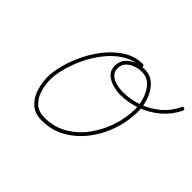

<svg xmlns="http://www.w3.org/2000/svg" viewBox="-120 -752 964 964"><g transform="rotate(45 362.0 -270.0)"><path d="M414 -550Q424 -550 424 -541Q424 -531 414 -531Q368 -531 326.5 -506.5Q285 -482 251 -441Q217 -400 192.5 -351Q168 -302 154.5 -253Q141 -204 141 -165Q141 -128 152 -92.5Q163 -57 188 -33.5Q213 -10 256 -10Q323 -10 377 -41.5Q431 -73 469 -125Q507 -177 527.5 -239.5Q548 -302 548 -364Q548 -396 536.5 -432Q525 -468 501 -493.5Q477 -519 438 -519Q417 -519 394 -511Q371 -503 355.5 -486.5Q340 -470 340 -445Q340 -419 357.5 -404.5Q375 -390 399 -384.5Q423 -379 444 -379Q497 -379 548.5 -397.5Q600 -416 641.5 -451Q683 -486 705 -535Q709 -544 718 -540Q727 -536 723 -527Q698 -475 654 -437.5Q610 -400 555 -380Q500 -360 444 -360Q418 -360 389.5 -368Q361 -376 341 -394.5Q321 -413 321 -445Q321 -476 339 -496.5Q357 -517 384 -527.5Q411 -538 438 -538Q483 -538 511.5 -510Q540 -482 553.5 -442Q567 -402 567 -364Q567 -298 545.5 -232Q524 -166 483 -111.5Q442 -57 385 -23.5Q328 10 256 10Q207 10 178 -16Q149 -42 135.5 -82.5Q122 -123 122 -165Q122 -207 136.5 -259Q151 -311 177 -362Q203 -413 239.5 -456Q276 -499 320 -524.5Q364 -550 414 -550Q414 -550 414 -550Q414 -550 414 -550Z"/></g></svg>

Font: FRB American Cursive Guidelines Arrows Extralight
Style: Italic
Weight: 200
Italic angle: -25°
Version: Version 2.0;Modular Font Editor K font №1